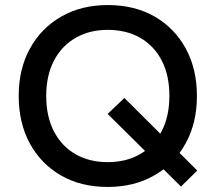

<svg xmlns="http://www.w3.org/2000/svg" viewBox="-20 -730 856 760"><path d="M696.4 8.5 406.1 -279.1 472.4 -342.3 760.7 -54.9ZM406.3 10Q300.4 10 221.2 -35.6Q142 -81.3 98 -162.4Q54 -243.5 54 -350.7Q54 -457.2 98.8 -538.3Q143.5 -619.5 223.1 -664.7Q302.6 -710 406.3 -710Q513.1 -710 592.3 -664.4Q671.5 -618.7 715.5 -537.6Q759.5 -456.5 759.5 -350Q759.5 -243.5 714.8 -162.4Q670 -81.3 590.5 -35.6Q510.9 10 406.3 10ZM406.3 -88.2Q479.2 -88.2 534 -119.5Q588.9 -150.9 619.7 -210.2Q650.5 -269.4 650.5 -350.7Q650.5 -432.3 620 -490.7Q589.6 -549.1 534.8 -580.5Q479.9 -611.8 406.3 -611.8Q334.6 -611.8 279.8 -580.5Q224.9 -549.1 194 -490.7Q163 -432.3 163 -350Q163 -268.7 193.6 -209.8Q224.2 -150.9 279.1 -119.5Q333.9 -88.2 406.3 -88.2Z"/></svg>

Font: REM Medium
Style: Regular
Weight: 500
Designer: Octavio Pardo
Foundry: Ashler Design
Version: Version 1.005;gftools[0.9.28]